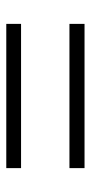

<svg xmlns="http://www.w3.org/2000/svg" viewBox="141 -658 289 611"><g transform="rotate(-90 285.5 -352.5)"><path d="M56 -430H515V-477H56ZM56 -228H515V-276H56Z"/></g></svg>

Font: Noto Sans Gujarati UI Light
Style: Regular
Weight: 300
Designer: Jelle Bosma - Monotype Design Team, Universal Thirst
Foundry: Monotype Imaging Inc.
Version: Version 2.106